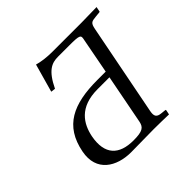

<svg xmlns="http://www.w3.org/2000/svg" viewBox="-167 -818 980 980"><g transform="rotate(-45 323.0 -328.0)"><path d="M406 -607C490 -607 489 -603 482 -570L446 -381H386C212 -381 104 -332 74 -176C50 -53 143 2 247 2C311 2 348 0 411 0C453 0 478 1 520 2L525 -22C525 -25 525 -27 522 -27L494 -30C467 -33 458 -45 464 -77L561 -573C568 -610 577 -612 607 -615L637 -618C640 -618 641 -619 641 -622L646 -647L535 -645H326C283 -645 248 -650 220 -658L177 -505L201 -502C244 -591 282 -607 328 -607ZM387 -78C380 -45 365 -32 298 -32C196 -32 141 -83 163 -198C178 -271 221 -347 354 -347H439Z"/></g></svg>

Font: Libertinus Serif
Style: Italic
Weight: 400
Italic angle: -12°
Designer: Philipp H. Poll, Khaled Hosny
Foundry: Caleb Maclennan
Version: Version 7.050;RELEASE